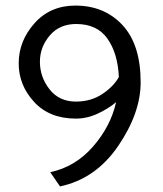

<svg xmlns="http://www.w3.org/2000/svg" viewBox="-20 -599 585 688"><path d="M47 -372Q47 -452 103.5 -515.5Q160 -579 250 -579Q354 -579 419 -509Q484 -439 484 -304Q484 -194 403.5 -76Q323 42 195 69L160 18Q250 -1 313.5 -74Q377 -147 396 -233Q369 -210 330.5 -192Q292 -174 252 -174Q157 -174 102 -234Q47 -294 47 -372ZM123 -378Q123 -323 157.5 -279Q192 -235 252 -235Q306 -235 346.5 -262Q387 -289 406 -323Q402 -408 365 -460.5Q328 -513 253 -513Q193 -513 158 -471.5Q123 -430 123 -378Z"/></svg>

Font: Palanquin
Style: Regular
Weight: 400
Designer: Pria Ravichandran
Version: Version 1.0.4